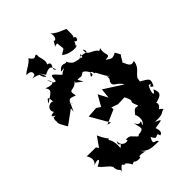

<svg xmlns="http://www.w3.org/2000/svg" viewBox="-267 -1043 1184 1184"><g transform="rotate(-45 325.0 -450.5)"><path d="M315 -602C350 -606 337 -590 372 -614C400 -603 423 -547 387 -557C407 -590 411 -582 420 -553C423 -574 449 -495 474 -477C432 -501 479 -483 449 -453C435 -413 477 -424 500 -377L380 -454L373 -389L340 -451L300 -381L273 -398L204 -393L275 -269L250 -276L344 -317L342 -334L386 -319L444 -321C482 -244 433 -300 468 -226C441 -220 449 -244 412 -195C418 -203 436 -133 399 -121C431 -178 392 -107 372 -170C377 -119 404 -102 342 -96C332 -74 298 -132 335 -90C301 -116 307 -135 263 -130C292 -111 210 -106 220 -166C194 -120 248 -149 205 -117C213 -190 181 -212 187 -203C205 -222 200 -183 157 -275L112 -211L101 -227L21 -228C12 -240 61 -187 15 -154C51 -173 87 -164 24 -136C51 -100 78 -93 91 -66C114 -120 85 -65 92 -54C95 -21 120 -30 106 -6C160 -71 129 -17 159 -29C205 14 166 11 206 0C205 14 268 18 249 1C313 -7 316 39 277 -22C319 34 382 14 400 22C404 -8 349 26 385 -35C411 27 422 -47 435 3C425 -1 468 7 445 -51C521 -62 511 -61 469 -81C554 -77 530 -97 569 -100C561 -93 550 -123 540 -117C584 -148 546 -165 562 -159C612 -173 625 -183 605 -230C576 -179 579 -235 603 -269C642 -260 576 -264 619 -242C642 -290 636 -291 580 -323L585 -350C611 -385 636 -386 644 -440C592 -412 596 -500 576 -484C589 -458 611 -544 617 -514C612 -539 590 -562 597 -559C557 -537 556 -548 525 -566C583 -571 536 -587 552 -642C500 -610 503 -619 542 -616C530 -676 459 -649 470 -712C506 -650 421 -722 409 -672C460 -723 435 -696 436 -680C374 -695 370 -685 344 -731C338 -713 314 -757 279 -709C330 -714 302 -715 271 -690C221 -744 218 -753 215 -686C217 -703 201 -668 181 -734C204 -703 201 -679 138 -705C166 -667 137 -662 85 -624C107 -663 112 -659 115 -605C119 -634 43 -613 72 -565C42 -563 35 -555 63 -542C36 -533 60 -567 41 -526C47 -493 28 -513 69 -443L76 -444L162 -507L159 -479C162 -489 162 -484 187 -540C158 -529 225 -509 176 -531C202 -550 186 -562 240 -541C224 -611 255 -561 296 -609C301 -598 269 -615 335 -568ZM200 -761C259 -792 256 -768 269 -739C232 -759 300 -789 249 -802C270 -827 236 -878 249 -886C234 -911 230 -857 195 -910C175 -880 126 -865 113 -845C159 -848 155 -821 148 -810C98 -795 123 -815 171 -790C177 -752 215 -728 175 -797ZM438 -760C464 -736 465 -803 476 -777C501 -766 499 -830 471 -787C496 -813 487 -831 489 -865C501 -877 436 -883 399 -923C411 -900 398 -861 381 -876C353 -820 345 -847 385 -850C394 -777 395 -809 356 -777C394 -746 458 -745 462 -757Z"/></g></svg>

Font: Asimov Aggro
Style: Medium
Weight: 500
Designer: Google
Version: Version 2.000980; 2014